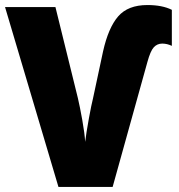

<svg xmlns="http://www.w3.org/2000/svg" viewBox="-20 -742 711 762"><path d="M662 -560V-703Q624 -722 565 -722Q488 -722 449 -677Q410 -632 389 -538L349 -351Q343 -328 332.5 -270.5Q322 -213 318 -179Q316 -213 306.5 -266Q297 -319 289 -353L200 -714H0L212 0H427L565 -496Q577 -540 590.5 -554.5Q604 -569 624 -569Q643 -569 662 -560Z"/></svg>

Font: Noto Sans UI SemiCondensed Black
Style: Regular
Weight: 900
Width: 4
Designer: Monotype Design Team
Foundry: Monotype Imaging Inc.
Version: 1.001